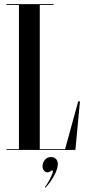

<svg xmlns="http://www.w3.org/2000/svg" viewBox="-20 -720 417 922"><path d="M292.6 -4H171V-696H237V-700H11V-696H71V-4H11V0H342L364 -233H355.5ZM225 34C198.7 34 184.3 58 184.3 78.3C184.3 95.7 195.3 107.7 208.3 107.7C212.7 107.7 217.3 106.3 221.7 103.3C225.3 101 228 98 231 98C232.7 98 234 99.7 234 102.3C234 117.3 206.7 166 195.3 178.3L198 181.7C232.3 145 257.7 98 257.7 67.7C257.7 47.3 244.7 34 225 34Z"/></svg>

Font: Picaflor 96 pt
Style: Regular
Weight: 400
Designer: Ariel Martín Pérez
Foundry: Tunera Type Foundry
Version: Version 1.000;hotconv 1.0.109;makeotfexe 2.5.65596